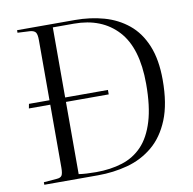

<svg xmlns="http://www.w3.org/2000/svg" viewBox="-81 -811 897 893"><g transform="rotate(-10 367.5 -365.0)"><path d="M57 0V-12L118 -17Q137 -18 143 -28Q149 -38 149 -65V-362H48L52 -383H149V-667Q149 -693 142.5 -703Q136 -713 116 -715L57 -718V-730H330Q403 -730 467 -712Q531 -694 580 -654Q629 -614 656.5 -547.5Q684 -481 684 -385Q684 -272 653.5 -197.5Q623 -123 570.5 -79.5Q518 -36 451 -18Q384 0 311 0ZM305 -16Q373 -16 428.5 -33.5Q484 -51 523 -92Q562 -133 583.5 -203.5Q605 -274 605 -380Q605 -550 529.5 -632Q454 -714 323 -714H223V-383H425V-362H223V-21Q256 -16 305 -16Z"/></g></svg>

Font: Literata 72pt Light
Style: Regular
Weight: 300
Designer: Latin by Veronika Burian and Jose Scaglione. Greek by Irene Vlachou. Cyrillic by Vera Evstafieva.
Foundry: TypeTogether
Version: Version 3.002